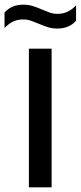

<svg xmlns="http://www.w3.org/2000/svg" viewBox="-56 -804 347 824"><path d="M68 0V-595H165.5V0ZM189.5 -681.5Q167 -681.5 147.2 -688Q127.5 -694.5 109.5 -702.5Q93 -709.5 77 -715Q61 -720.5 44 -720.5Q19 -720.5 0.2 -711.5Q-18.5 -702.5 -36.5 -684V-750Q-21.5 -767 -1.8 -775.5Q18 -784 44.5 -784Q67 -784 86.8 -777.5Q106.5 -771 124.5 -763Q141 -756 157.2 -750.2Q173.5 -744.5 190 -744.5Q215 -744.5 234 -753.8Q253 -763 270.5 -781V-715Q256 -698.5 236 -690Q216 -681.5 189.5 -681.5Z"/></svg>

Font: Encode Sans SC Condensed Medium
Style: Regular
Weight: 500
Width: 3
Designer: Multiple Designers
Foundry: Impallari Type
Version: Version 3.002